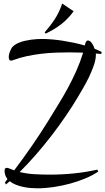

<svg xmlns="http://www.w3.org/2000/svg" viewBox="-20 -875 576 1049"><path d="M517.1 62Q488.3 82 448.5 98.9Q408.7 115.7 364 127.9Q319.3 140.1 272.9 147Q226.6 153.8 185.1 153.8Q168.9 153.8 148.7 152.3Q128.4 150.9 107.7 146.5Q86.9 142.1 67.4 134.5Q47.9 127 33.2 115.2Q27.8 120.1 22.9 124.3Q18.1 128.4 12.7 132.8L6.8 122.1Q10.7 117.2 13.9 112.5Q17.1 107.9 21 103.5Q13.2 93.8 9 82.5Q4.9 71.3 4.9 57.1Q4.9 50.8 7.6 46.4Q10.3 42 17.1 42Q19.5 42 22 42.5Q24.4 43 26.9 43.9Q34.7 46.9 42.2 50Q49.8 53.2 57.6 55.7Q108.4 -11.7 154.5 -78.6Q200.7 -145.5 243.7 -214.8Q272 -261.2 299.3 -305.4Q326.7 -349.6 351.1 -394.8Q375.5 -439.9 396.7 -487.3Q418 -534.7 434.1 -586.9V-587.4Q397.5 -588.9 359.9 -588.9Q323.2 -588.9 284.4 -587.4Q245.6 -585.9 206.1 -581.3Q166.5 -576.7 127.4 -568.4Q88.4 -560.1 51.3 -546.4Q48.8 -545.4 46.4 -544.7Q43.9 -543.9 41 -543.9Q32.7 -543.9 30.3 -550Q27.8 -556.2 27.8 -563Q27.8 -574.2 31.7 -585.9Q35.6 -597.7 41 -607.9Q46.4 -619.1 58.1 -627.7Q69.8 -636.2 85 -642.3Q100.1 -648.4 117.4 -652.3Q134.8 -656.2 151.9 -658.4Q168.9 -660.6 184.1 -661.4Q199.2 -662.1 210 -662.1Q234.4 -662.1 263.2 -659.7Q292 -657.2 322.3 -652.6Q352.5 -647.9 383.5 -641.4Q414.6 -634.8 443.4 -626.5Q443.4 -627 443.6 -627.2Q443.8 -627.4 443.8 -627.9Q444.3 -630.9 445.6 -635.5Q446.8 -640.1 448.5 -644Q450.2 -647.9 453.4 -650.9Q456.5 -653.8 460.9 -653.8Q466.3 -653.8 471.7 -649.9Q477.1 -646 481.7 -639.6Q486.3 -633.3 490.2 -625Q494.1 -616.7 497.1 -608.4Q517.6 -600.6 535.6 -590.8L532.7 -580.1Q525.4 -581.1 518.1 -581.5Q510.7 -582 503.4 -582.5Q503.4 -580.6 503.7 -579.1Q503.9 -577.6 503.9 -576.2Q503.9 -550.8 493.2 -519.5Q482.4 -488.3 467.3 -456.3Q452.1 -424.3 435.1 -395.3Q418 -366.2 405.8 -345.2Q377 -296.4 340.3 -242.7Q303.7 -189 262.5 -135.3Q221.2 -81.5 176.5 -30.3Q131.8 21 87.4 64.9Q126.5 74.2 167.5 76.7Q208.5 79.1 252.9 79.1Q317.9 79.1 383.5 72.5Q449.2 65.9 511.7 51.8ZM224.1 -698.2Q239.3 -715.8 252.9 -733.4Q266.6 -751 278.8 -769.8Q291 -788.6 301.3 -809.6Q311.5 -830.6 319.8 -855.5L382.3 -813.5Q352.1 -772 314.7 -742.9Q277.3 -713.9 229.5 -691.4Z"/></svg>

Font: Montez
Style: Regular
Weight: 400
Designer: Astigmatic (AOETI)
Foundry: Astigmatic (AOETI)
Version: Version 1.001